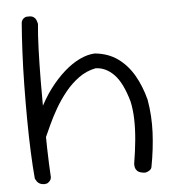

<svg xmlns="http://www.w3.org/2000/svg" viewBox="-49 -694 671 739"><g transform="rotate(-5 286.5 -325.0)"><path d="M470 -13Q459 -15 453 -21Q447 -27 445.5 -33.5Q444 -40 444 -44.5Q444 -49 444 -49Q452 -97 456 -139.5Q460 -182 459 -219.5Q458 -257 451 -289Q430 -363 398.5 -395Q367 -427 328 -428Q292 -421 262.5 -399.5Q233 -378 209.5 -349Q186 -320 167.5 -288Q149 -256 135.5 -226.5Q122 -197 113 -177Q105 -159 101 -151Q97 -143 95.5 -142Q94 -141 95 -142Q96 -143 96.5 -142Q97 -141 97 -133Q97 -125 94 -106L78 -222L104 -283Q126 -329 153.5 -365.5Q181 -402 211 -428.5Q241 -455 271.5 -469.5Q302 -484 330 -485Q381 -480 417.5 -454Q454 -428 478.5 -386Q503 -344 517 -290Q528 -227 525 -162.5Q522 -98 509 -30Q509 -30 507.5 -26Q506 -22 501 -18.5Q496 -15 489 -12.5Q482 -10 470 -13ZM93 -1Q83 -1 76 -4.5Q69 -8 65 -13.5Q61 -19 59.5 -22.5Q58 -26 58 -26Q54 -69 51.5 -128Q49 -187 48.5 -253.5Q48 -320 49 -387Q50 -454 53 -515.5Q56 -577 60 -626Q60 -626 60.5 -629.5Q61 -633 64 -638Q67 -643 73.5 -646.5Q80 -650 91 -649Q102 -649 108.5 -644Q115 -639 117.5 -633Q120 -627 121 -622Q122 -617 122 -617Q118 -578 116 -521Q114 -464 113.5 -398.5Q113 -333 113.5 -266Q114 -199 115.5 -137Q117 -75 120 -26Q120 -26 119.5 -22Q119 -18 116 -13.5Q113 -9 107.5 -5Q102 -1 93 -1Z"/></g></svg>

Font: Sour Gummy Black ExtraLight
Style: Regular
Weight: 250
Version: Version 1.000